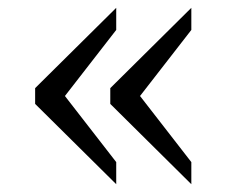

<svg xmlns="http://www.w3.org/2000/svg" viewBox="-20 -537 590 488"><path d="M466.3 -517.1V-460.9L335.9 -293L466.3 -125V-68.8L260.3 -272.9V-313ZM275.4 -517.1V-460.9L145 -293L275.4 -125V-68.8L69.3 -272.9V-313Z"/></svg>

Font: Stardos Stencil
Style: Regular
Weight: 400
Version: Version 1.000